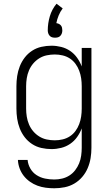

<svg xmlns="http://www.w3.org/2000/svg" viewBox="-20 -787 590 1029"><path d="M271 222Q248 222 225 219Q202 216 180.5 208Q159 200 140 186.5Q121 173 107 155Q93 137 85 115Q77 93 76 70H128Q130 94 142.5 116Q155 138 176 151.5Q197 165 221.5 170Q246 175 271 175Q292 175 313 170Q334 165 352 153.5Q370 142 383 125Q396 108 404 88.5Q412 69 415 47.5Q418 26 418 5V-99Q409 -75 393.5 -53Q378 -31 356 -16Q334 -1 308 5.5Q282 12 256 12Q229 12 202 6Q175 0 152 -15Q129 -30 112.5 -51.5Q96 -73 86 -98.5Q76 -124 72 -151Q68 -178 68 -205V-325Q68 -352 72 -379Q76 -406 86 -431.5Q96 -457 112.5 -478.5Q129 -500 152 -515Q175 -530 202 -536Q229 -542 256 -542Q282 -542 308 -535.5Q334 -529 356 -514Q378 -499 393.5 -477Q409 -455 418 -431V-530H470V5Q470 33 465.5 60.5Q461 88 450 114Q439 140 420.5 161.5Q402 183 378 197Q354 211 326.5 216.5Q299 222 271 222ZM274 -35Q295 -35 316 -40Q337 -45 354.5 -56.5Q372 -68 384.5 -85Q397 -102 404.5 -122Q412 -142 415 -163Q418 -184 418 -205V-325Q418 -346 415 -367Q412 -388 404.5 -408Q397 -428 384.5 -445Q372 -462 354.5 -473.5Q337 -485 316 -490Q295 -495 274 -495Q252 -495 230.5 -490.5Q209 -486 190.5 -474.5Q172 -463 158 -446.5Q144 -430 135.5 -410Q127 -390 123.5 -368.5Q120 -347 120 -325V-205Q120 -183 123.5 -161.5Q127 -140 135.5 -120Q144 -100 158 -83.5Q172 -67 190.5 -55.5Q209 -44 230.5 -39.5Q252 -35 274 -35ZM275 -585Q267 -585 259.5 -587Q252 -589 246.5 -595Q241 -601 238.5 -608.5Q236 -616 236 -624Q236 -662 247 -699.5Q258 -737 283 -767L316 -742Q303 -725 294.5 -704.5Q286 -684 282 -663Q289 -662 295.5 -659Q302 -656 306.5 -650.5Q311 -645 312.5 -638Q314 -631 314 -624Q314 -616 311.5 -608.5Q309 -601 303.5 -595Q298 -589 290.5 -587Q283 -585 275 -585Z"/></svg>

Font: Lode Dark
Style: Regular
Weight: 400
Monospace: yes
Designer: Belleve Invis
Foundry: Belleve Invis
Version: Version 29.2.0; ttfautohint (v1.8.3)